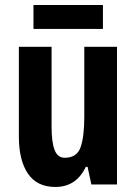

<svg xmlns="http://www.w3.org/2000/svg" viewBox="-20 -733 541 763"><path d="M445 -547V0H343L328 -70H321Q283 10 200 10Q127 10 91 -43Q55 -96 55 -190V-547H185V-229Q185 -168 197 -137Q209 -106 237 -106Q286 -106 300.5 -148.5Q315 -191 315 -269V-547ZM389 -713V-618H113V-713Z"/></svg>

Font: Noto Sans Arabic ExtCond
Style: Bold
Weight: 700
Width: 2
Designer: Monotype Design Team, Nadine Chahine, Nizar Qandah and Khaled Hosny
Foundry: Monotype Imaging Inc.
Version: Version 2.012; ttfautohint (v1.8.4.7-5d5b)